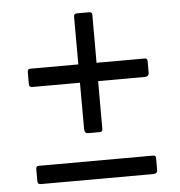

<svg xmlns="http://www.w3.org/2000/svg" viewBox="-47 -712 651 693"><g transform="rotate(-5 278.5 -365.5)"><path d="M496 -78.5Q496 -65 479.7 -65L74.7 -64.3Q67.7 -64.3 64.7 -67Q61.7 -69.8 61.7 -76.2V-119.2Q61.7 -130.6 70.6 -130.6L486 -131.4Q496 -131.4 496 -121.5ZM496 -430.3Q496 -416.8 479.7 -416.8L74.7 -416.1Q67.7 -416.1 64.7 -418.9Q61.7 -421.6 61.7 -428.1V-471.1Q61.7 -482.5 70.6 -482.5L486 -483.2Q496 -483.2 496 -473.3ZM259.7 -232.6Q246.2 -232.6 246.2 -249L245.5 -654Q245.5 -661.7 248.2 -664.3Q251 -666.9 257.4 -666.9H300.4Q311.8 -666.9 311.8 -658.1V-242.7Q311.8 -232.6 302 -232.6Z"/></g></svg>

Font: Libre Franklin Thin
Style: Regular
Weight: 100
Designer: Pablo Impallari, Rodrigo Fuenzalida, Nhung Nguyen
Foundry: Impallari Type
Version: Version 3.000